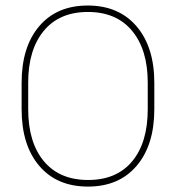

<svg xmlns="http://www.w3.org/2000/svg" viewBox="-20 -668 640 698"><path d="M517.1 -271V-367.7Q517.1 -487.3 460.2 -555.9Q403.3 -624.5 299.6 -624.5Q195.8 -624.5 139.2 -555.9Q82.5 -487.3 82.5 -367.7V-271Q82.5 -150.4 139.4 -82Q196.3 -13.7 300.3 -13.7Q404.3 -13.7 460.7 -81.8Q517.1 -149.9 517.1 -271ZM541 -366.7V-271Q541 -140.6 476.8 -65.2Q412.6 10.3 299.8 10.3Q187 10.3 122.8 -64.9Q58.6 -140.1 58.6 -271V-366.7Q58.6 -497.6 122.6 -572.8Q186.5 -647.9 299.1 -647.9Q411.6 -647.9 476.3 -572.5Q541 -497.1 541 -366.7Z"/></svg>

Font: Yantramanav Thin
Style: Regular
Weight: 250
Version: Version 1.001;PS 1.0;hotconv 1.0.72;makeotf.lib2.5.5900; ttf